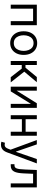

<svg xmlns="http://www.w3.org/2000/svg" viewBox="1588 -2182 797 4014"><g transform="rotate(90 1987.0 -174.5)"><path d="M76.7 0V-545.4H505.9V0H421.9V-467.3H160.6V0Z M880.4 11.2Q806.6 11.2 751 -23.9Q695.3 -59.1 664.3 -122.3Q633.3 -185.5 633.3 -270Q633.3 -355.5 664.3 -418.9Q695.3 -482.4 751 -517.6Q806.6 -552.7 880.4 -552.7Q954.1 -552.7 1009.8 -517.6Q1065.4 -482.4 1096.4 -418.7Q1127.4 -355 1127.4 -270Q1127.4 -185.5 1096.4 -122.3Q1065.4 -59.1 1009.8 -23.9Q954.1 11.2 880.4 11.2ZM880.4 -64Q936.5 -64 972.7 -92.8Q1008.8 -121.6 1026.1 -168.5Q1043.5 -215.3 1043.5 -270Q1043.5 -324.7 1026.1 -371.8Q1008.8 -418.9 972.7 -448Q936.5 -477.1 880.4 -477.1Q824.2 -477.1 788.1 -448Q752 -418.9 734.4 -371.8Q716.8 -324.7 716.8 -270Q716.8 -215.3 734.4 -168.5Q752 -121.6 788.1 -92.8Q824.2 -64 880.4 -64Z M1254.9 0V-545.4H1338.9V-308.1H1394L1590.3 -545.4H1698.2L1478 -282.7L1701.2 0H1592.8L1414.1 -230H1338.9V0Z M1875.5 -123.5 2138.2 -545.4H2234.9V0H2150.9V-421.9L1889.6 0H1791.5V-545.4H1875.5Z M2752.9 -311V-232.9H2451.7V-311ZM2471.7 -545.4V0H2387.7V-545.4ZM2816.9 -545.4V0H2732.9V-545.4Z M3003.9 204.6Q2982.4 204.6 2965.8 201.2Q2949.2 197.8 2942.9 194.8L2963.9 120.6Q2994.6 128.4 3018.1 126.5Q3041.5 124.5 3059.8 105.7Q3078.1 86.9 3093.3 45.4L3108.9 2.9L2907.2 -545.4H2998L3148.4 -110.8H3154.3L3304.7 -545.4H3396L3164.1 79.6Q3148.4 122.1 3125.5 149.9Q3102.5 177.7 3072.3 191.2Q3042 204.6 3003.9 204.6Z M3412.6 0V-78.1H3432.6Q3457 -78.1 3473.4 -87.9Q3489.7 -97.7 3499.8 -122.3Q3509.8 -147 3515.4 -191.2Q3521 -235.4 3523.4 -304.2L3533.2 -545.4H3897V0H3813.5V-467.3H3612.8L3604.5 -272.9Q3601.6 -206.1 3592.5 -154.8Q3583.5 -103.5 3565.2 -69.1Q3546.9 -34.7 3516.6 -17.3Q3486.3 0 3440.9 0Z"/></g></svg>

Font: Sahel VF Regular
Style: Regular
Weight: 400
Foundry: Saber Rastikerdar (saber.rastikerdar@gmail.com)
Version: Version 3.4.0